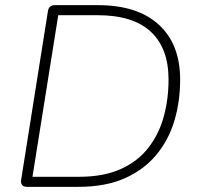

<svg xmlns="http://www.w3.org/2000/svg" viewBox="-20 -725 765 745"><path d="M85 0Q72 0 66 -7Q60 -14 62 -27L166 -682Q168 -694 175 -699.5Q182 -705 193 -705H360Q513 -705 596 -629.5Q679 -554 679 -416Q679 -331 656.5 -256Q634 -181 586 -123.5Q538 -66 463.5 -33Q389 0 284 0ZM106 -39H286Q382 -39 448.5 -69Q515 -99 556 -152Q597 -205 615.5 -273Q634 -341 634 -416Q634 -538 565 -602Q496 -666 359 -666H206Z"/></svg>

Font: Nunito ExtraLight ExtraLight
Style: Italic
Weight: 250
Italic angle: -9°
Version: Version 3.602